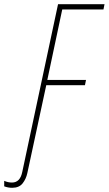

<svg xmlns="http://www.w3.org/2000/svg" viewBox="-122 -734 517 913"><path d="M-64 159Q-31 159 -14.5 138Q2 117 8 89L98 -329H282L287 -354H103L174 -689H370L375 -714H154L-16 83Q-26 134 -65 134Q-84 134 -102 126V152Q-84 159 -64 159Z"/></svg>

Font: Noto Sans Display Condensed Thin
Style: Italic
Weight: 250
Width: 3
Italic angle: -12°
Designer: Monotype Design Team
Foundry: Monotype Imaging Inc.
Version: Version 1.900